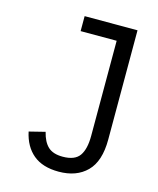

<svg xmlns="http://www.w3.org/2000/svg" viewBox="-99 -695 636 774"><g transform="rotate(15 219.0 -308.5)"><path d="M127 -133.8Q136.7 -93.8 157.7 -74.2Q178.7 -54.7 218.8 -54.7Q269.5 -54.7 289.1 -82.5Q308.6 -110.4 308.6 -165V-562.5H158.2V-625H378.9V-168.9Q378.9 -78.1 335.9 -35.2Q293 7.8 218.8 7.8Q151.4 7.8 112.3 -24.9Q73.2 -57.6 60.5 -117.2Z"/></g></svg>

Font: Sudo Variable
Style: Regular
Weight: 400
Monospace: yes
Designer: Jens Kutilek
Foundry: Jens Kutilek
Version: Version 0.040